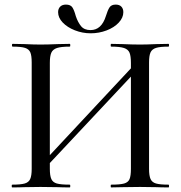

<svg xmlns="http://www.w3.org/2000/svg" viewBox="-20 -816 789 836"><path d="M148 -88 587 -558 605 -541 165 -72ZM33 -12Q70 -12 87.5 -17Q105 -22 111.5 -36.5Q118 -51 118 -81V-544Q118 -574 112 -588Q106 -602 89 -607.5Q72 -613 35 -613Q32 -613 32 -619Q32 -625 35 -625L86 -624Q128 -622 156 -622Q187 -622 233 -624L284 -625Q286 -625 286 -619Q286 -613 284 -613Q246 -613 228 -607Q210 -601 203.5 -586.5Q197 -572 197 -542V-81Q197 -51 203.5 -36.5Q210 -22 227.5 -17Q245 -12 284 -12Q286 -12 286 -6Q286 0 284 0Q251 0 233 -1L156 -2L85 -1Q66 0 33 0Q31 0 31 -6Q31 -12 33 -12ZM464 -12Q503 -12 520.5 -17Q538 -22 544 -36Q550 -50 550 -81V-542Q550 -572 544 -586.5Q538 -601 520 -607Q502 -613 464 -613Q462 -613 462 -619Q462 -625 464 -625L512 -624Q558 -622 590 -622Q618 -622 662 -624L714 -625Q716 -625 716 -619Q716 -613 714 -613Q677 -613 659.5 -607.5Q642 -602 635.5 -588Q629 -574 629 -544V-81Q629 -51 635.5 -36.5Q642 -22 659.5 -17Q677 -12 714 -12Q716 -12 716 -6Q716 0 714 0Q681 0 662 -1L590 -2L512 -1Q494 0 464 0Q462 0 462 -6Q462 -12 464 -12ZM441 -746Q449 -772 457 -784Q465 -796 484 -796Q500 -796 508.5 -787Q517 -778 517 -763Q517 -739 497 -717.5Q477 -696 444 -683.5Q411 -671 375 -671Q339 -671 306 -684Q273 -697 253 -718Q233 -739 233 -763Q233 -778 242 -787Q251 -796 267 -796Q287 -796 295 -784Q303 -772 310 -746Q319 -719 333 -702Q347 -685 374 -685Q422 -685 441 -746Z"/></svg>

Font: Cormorant SC Medium
Style: Regular
Weight: 500
Designer: Christian Thalmann (Catharsis Fonts)
Foundry: Catharsis Fonts
Version: Version 4.000